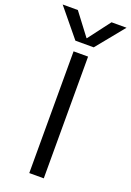

<svg xmlns="http://www.w3.org/2000/svg" viewBox="-212 -1019 738 1082"><g transform="rotate(20 157.5 -478.5)"><path d="M159 -825 259 -957H349L213 -790H103L-34 -957H57L157 -825ZM114 0V-730H201V0Z"/></g></svg>

Font: M PLUS 1p
Style: Regular
Weight: 400
Version: Version 1.062